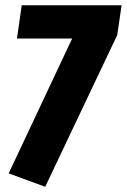

<svg xmlns="http://www.w3.org/2000/svg" viewBox="-20 -697 485 734"><path d="M444.8 -676.8 428.2 -563 152.8 17.1 13.2 -34.2 255.9 -549.8H44.9L63 -676.8Z"/></svg>

Font: Fira Sans Compressed ExtraBold
Style: Italic
Weight: 800
Width: 3
Italic angle: -8°
Designer: Carrois Corporate & Edenspiekermann AG
Foundry: Carrois Corporate GbR & Edenspiekermann AG
Version: Version 4.203;PS 004.203;hotconv 1.0.88;makeotf.lib2.5.64775